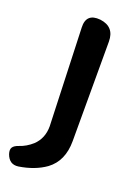

<svg xmlns="http://www.w3.org/2000/svg" viewBox="-172 -624 620 879"><g transform="rotate(20 138.0 -184.5)"><path d="M-23 158Q-30 137 -22.5 125.5Q-15 114 6 107Q40 96 69 70Q108 33 108 -26L91 -501Q88 -571 159 -564Q230 -555 230 -483V2Q230 99 165 147Q113 184 36 196Q-7 202 -23 158Z"/></g></svg>

Font: MaokenZhuyuanTi
Style: Regular
Weight: 400
Designer: Fontworks Inc & LongZhuTi team: ZERO子、时光羊、荆南、频凡、刘鹏、Little White Dog、帆影Magmeta、奈白不弍、白日月球、ChaoTawei、雨三（排名不分先后）
Version: Version 1.000; 20230222